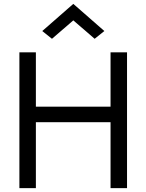

<svg xmlns="http://www.w3.org/2000/svg" viewBox="-20 -970 755 990"><path d="M127 -340H607V-420H127ZM550 -700V0H635V-700ZM80 -700V0H165V-700ZM358 -865 468 -770 518 -810 358 -950 198 -810 248 -770Z"/></svg>

Font: Glinicke Jost Regular
Style: Regular
Weight: 400
Version: Version 3.710